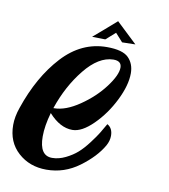

<svg xmlns="http://www.w3.org/2000/svg" viewBox="-142 -595 605 686"><g transform="rotate(10 160.5 -252.5)"><path d="M150 -465Q160 -473 188.5 -498Q217 -523 232 -536L307 -465L259 -464L232 -494L198 -464ZM52 -171Q38 -122 38 -84Q38 -14 84 -14Q108 -14 132.5 -26Q157 -38 174.5 -53.5Q192 -69 210.5 -93.5Q229 -118 237.5 -132Q246 -146 258 -167Q278 -156 278 -128Q278 -110 268 -92Q243 -48 189.5 -8.5Q136 31 71 31Q10 31 -31.5 -6.5Q-73 -44 -73 -106Q-73 -136 -61 -170Q-21 -288 48 -363Q117 -438 209 -438Q266 -438 287.5 -416.5Q309 -395 309 -360Q309 -317 281.5 -261.5Q254 -206 213 -165.5Q172 -125 138 -125Q93 -125 52 -171ZM58 -190Q59 -190 60 -190Q102 -190 152.5 -224.5Q203 -259 236 -303Q269 -347 269 -374Q269 -398 240 -398Q240 -398 239 -398Q186 -397 136 -335Q86 -273 58 -190Z"/></g></svg>

Font: Vervelle
Style: Script
Weight: 400
Monospace: yes
Designer: Nur Solikh
Foundry: Astageni Type
Version: Version 1.0